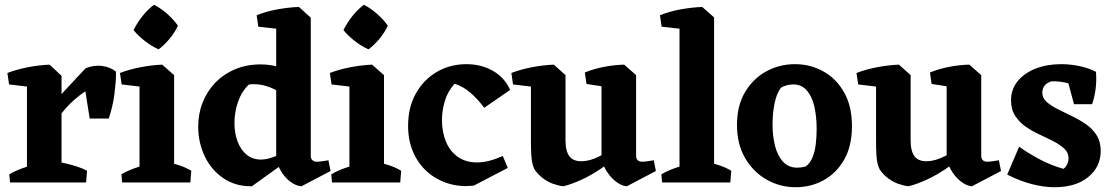

<svg xmlns="http://www.w3.org/2000/svg" viewBox="-20 -765 4669 805"><path d="M93 0V-446L188 -494L238 -447V0ZM192 -219 170 -298 339 -479Q374 -493 408 -488.5Q442 -484 466 -465Q467 -446 465 -421Q463 -396 459.5 -368.5Q456 -341 449.5 -315Q443 -289 436 -268H356L338 -382Q313 -366 288.5 -344Q264 -322 239.5 -291.5Q215 -261 192 -219ZM18 -411 11 -459Q50 -474 96.5 -483Q143 -492 188 -494L192 -438L127 -398ZM22 0 19 -34Q44 -49 76.5 -60.5Q109 -72 134 -78L123 0ZM201 0 218 -87Q238 -84 261 -78.5Q284 -73 306.5 -65.5Q329 -58 345 -49L341 0Z M565 0V-446L660 -494L710 -450V0ZM492 0 489 -34Q514 -49 546.5 -60.5Q579 -72 604 -78L593 0ZM642 0 659 -91Q689 -85 723.5 -74.5Q758 -64 782 -49L778 0ZM490 -411 483 -459Q522 -474 568.5 -483Q615 -492 660 -494L664 -438L599 -398ZM645 -558Q616 -571 587.5 -593Q559 -615 540 -639Q556 -671 578.5 -699Q601 -727 626 -745Q655 -730 682 -706Q709 -682 726 -657Q713 -629 691 -602.5Q669 -576 645 -558Z M1036 16Q968 17 917 -17.5Q866 -52 838.5 -109.5Q811 -167 811 -234Q811 -288 829.5 -335Q848 -382 882.5 -418Q917 -454 965.5 -474.5Q1014 -495 1073 -495Q1123 -495 1164.5 -478.5Q1206 -462 1235 -437L1203 -330Q1186 -355 1158 -374.5Q1130 -394 1095.5 -404.5Q1061 -415 1024 -411Q994 -383 978.5 -339.5Q963 -296 963 -249Q963 -207 976 -172Q989 -137 1014 -116.5Q1039 -96 1074 -96Q1100 -96 1134.5 -109.5Q1169 -123 1208 -153L1203 -104ZM1244 16Q1227 15 1208 4Q1189 -7 1173 -26.5Q1157 -46 1147 -69L1138 -78V-689L1233 -736L1283 -691V-110Q1283 -100 1290 -93.5Q1297 -87 1308 -87Q1319 -87 1331 -89Q1343 -91 1357 -93L1366 -48ZM1063 -653 1056 -701Q1095 -717 1141.5 -725.5Q1188 -734 1233 -736L1237 -681L1172 -641Z M1445 0V-446L1540 -494L1590 -450V0ZM1372 0 1369 -34Q1394 -49 1426.5 -60.5Q1459 -72 1484 -78L1473 0ZM1522 0 1539 -91Q1569 -85 1603.5 -74.5Q1638 -64 1662 -49L1658 0ZM1370 -411 1363 -459Q1402 -474 1448.5 -483Q1495 -492 1540 -494L1544 -438L1479 -398ZM1525 -558Q1496 -571 1467.5 -593Q1439 -615 1420 -639Q1436 -671 1458.5 -699Q1481 -727 1506 -745Q1535 -730 1562 -706Q1589 -682 1606 -657Q1593 -629 1571 -602.5Q1549 -576 1525 -558Z M1967 13Q1909 20 1858.5 4Q1808 -12 1770.5 -45.5Q1733 -79 1712 -128Q1691 -177 1691 -237Q1691 -315 1723.5 -373Q1756 -431 1811.5 -463.5Q1867 -496 1936 -496Q1976 -496 2011.5 -484Q2047 -472 2075 -448Q2103 -424 2119 -388L2010 -313Q1983 -350 1952 -376.5Q1921 -403 1886 -414Q1857 -382 1845 -341.5Q1833 -301 1833 -262Q1833 -211 1850 -170.5Q1867 -130 1900 -107Q1933 -84 1980 -84Q2005 -84 2032 -91Q2059 -98 2088 -111L2109 -61Z M2342 16Q2323 14 2300 6Q2277 -2 2256.5 -17.5Q2236 -33 2221 -55Q2216 -65 2212.5 -78.5Q2209 -92 2207.5 -116Q2206 -140 2206 -179V-448L2302 -494L2351 -450V-177Q2351 -131 2367.5 -109.5Q2384 -88 2420 -89Q2456 -90 2496 -111Q2536 -132 2573 -157L2583 -125Q2545 -89 2502 -59.5Q2459 -30 2417 -11Q2375 8 2342 16ZM2131 -411 2124 -459Q2163 -474 2209.5 -483Q2256 -492 2302 -494L2306 -438L2240 -398ZM2608 16Q2591 15 2572 3Q2553 -9 2537 -28.5Q2521 -48 2511 -71L2502 -80V-448L2597 -494L2647 -450V-110Q2647 -100 2653.5 -93.5Q2660 -87 2672 -87Q2683 -87 2695 -89Q2707 -91 2721 -93L2730 -48ZM2439 -413 2432 -461Q2468 -476 2511.5 -484.5Q2555 -493 2597 -494L2601 -438L2536 -398Z M2829 0V-689L2924 -736L2974 -692V0ZM2756 0 2753 -34Q2778 -49 2810.5 -60.5Q2843 -72 2868 -78L2857 0ZM2906 0 2923 -91Q2953 -85 2987.5 -74.5Q3022 -64 3046 -49L3042 0ZM2754 -653 2747 -701Q2786 -717 2832.5 -725.5Q2879 -734 2924 -736L2928 -681L2863 -641Z M3316 20Q3251 20 3195 -11.5Q3139 -43 3104.5 -101.5Q3070 -160 3070 -241Q3070 -323 3104.5 -380Q3139 -437 3194 -466.5Q3249 -496 3313 -496Q3377 -496 3431.5 -466Q3486 -436 3519 -378Q3552 -320 3552 -236Q3552 -153 3519.5 -96Q3487 -39 3433.5 -9.5Q3380 20 3316 20ZM3323 -62Q3340 -62 3358 -67Q3377 -81 3387 -106Q3397 -131 3400.5 -162.5Q3404 -194 3404 -224Q3404 -275 3394.5 -317.5Q3385 -360 3363 -385.5Q3341 -411 3306 -411Q3291 -411 3277 -407Q3263 -403 3254 -397Q3236 -373 3227.5 -331.5Q3219 -290 3219 -243Q3219 -195 3229.5 -153.5Q3240 -112 3263 -87Q3286 -62 3323 -62Z M3789 16Q3770 14 3747 6Q3724 -2 3703.5 -17.5Q3683 -33 3668 -55Q3663 -65 3659.5 -78.5Q3656 -92 3654.5 -116Q3653 -140 3653 -179V-448L3749 -494L3798 -450V-177Q3798 -131 3814.5 -109.5Q3831 -88 3867 -89Q3903 -90 3943 -111Q3983 -132 4020 -157L4030 -125Q3992 -89 3949 -59.5Q3906 -30 3864 -11Q3822 8 3789 16ZM3578 -411 3571 -459Q3610 -474 3656.5 -483Q3703 -492 3749 -494L3753 -438L3687 -398ZM4055 16Q4038 15 4019 3Q4000 -9 3984 -28.5Q3968 -48 3958 -71L3949 -80V-448L4044 -494L4094 -450V-110Q4094 -100 4100.5 -93.5Q4107 -87 4119 -87Q4130 -87 4142 -89Q4154 -91 4168 -93L4177 -48ZM3886 -413 3879 -461Q3915 -476 3958.5 -484.5Q4002 -493 4044 -494L4048 -438L3983 -398Z M4401 20Q4357 20 4306.5 7Q4256 -6 4203 -33L4253 -150Q4293 -121 4341 -96Q4389 -71 4439 -57Q4450 -66 4455 -77.5Q4460 -89 4460 -102Q4460 -125 4442.5 -141.5Q4425 -158 4398 -172Q4371 -186 4339.5 -200.5Q4308 -215 4281 -233.5Q4254 -252 4236.5 -279Q4219 -306 4219 -344Q4219 -391 4247 -425Q4275 -459 4322.5 -477.5Q4370 -496 4429 -496Q4467 -496 4505.5 -488Q4544 -480 4575 -464L4541 -379Q4509 -402 4466 -414Q4423 -426 4388 -424Q4365 -416 4357.5 -403Q4350 -390 4350 -377Q4350 -354 4368 -338Q4386 -322 4413.5 -308Q4441 -294 4472.5 -279Q4504 -264 4532 -245Q4560 -226 4577.5 -198.5Q4595 -171 4595 -132Q4595 -66 4543 -23Q4491 20 4401 20ZM4483 -328 4446 -466 4575 -464Q4578 -430 4574 -395.5Q4570 -361 4559 -328Z"/></svg>

Font: Eczar SemiBold
Style: Regular
Weight: 600
Designer: Vaibhav Singh
Foundry: Rosetta Type Foundry
Version: Version 2.000